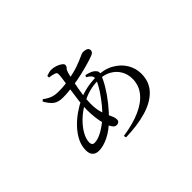

<svg xmlns="http://www.w3.org/2000/svg" viewBox="-107 -867 1214 1214"><g transform="rotate(-45 500.0 -259.5)"><path d="M539.4 -388.8 547 -400.5Q567.6 -395.9 585 -388.7Q602.4 -381.4 612.8 -368.8Q620.1 -361.6 621.2 -353.5Q622.3 -345.5 618.7 -335.9Q607.1 -301.4 581.1 -258.2Q555.1 -215 520.7 -172Q486.4 -128.9 448.6 -92.3Q402.6 -47 355.2 -24.1Q307.9 -1.2 268.6 -1.2Q242.4 -1.2 227.1 -16.3Q211.9 -31.5 211.9 -62.4Q211.9 -102.6 230.4 -139.5Q249 -176.4 279.7 -209.1Q310.4 -241.7 347 -267.1Q383.6 -292.6 419.4 -309.6Q453.1 -325.3 495.7 -334.9Q538.3 -344.6 585.8 -344.6Q654.4 -344.6 703.2 -317.7Q751.9 -290.8 777.6 -248.2Q803.3 -205.6 803.3 -157.1Q803.3 -83.4 757.4 -35.9Q711.6 11.5 631.7 34.4Q551.7 57.3 449.9 59.5L446.3 43.3Q541.1 29.4 606.8 -0.1Q672.5 -29.5 706.7 -73.2Q741 -116.8 741 -173.5Q741 -214.7 721.5 -247.9Q702.1 -281.2 665.8 -300.9Q629.6 -320.5 579.3 -320.5Q537.6 -320.5 499.1 -310.1Q460.6 -299.7 418.5 -276.4Q371.2 -250.3 335.9 -215.8Q300.7 -181.3 281.5 -146.2Q262.4 -111.2 262.4 -83Q262.4 -56.4 285.4 -56.4Q316.4 -56.4 357.1 -79.8Q397.7 -103.3 430.2 -133.3Q457.7 -158.8 486.1 -193.5Q514.5 -228.2 537.8 -263.8Q561.1 -299.4 571.5 -327.2Q580.4 -348.9 572.4 -361.4Q564.3 -374 539.4 -388.8ZM372.7 -552.7 372.5 -567.4Q383.2 -571.1 394.7 -574.4Q406.2 -577.7 415.1 -577.7Q437.3 -577.7 457.2 -570.6Q477.2 -563.5 489.8 -554Q502.4 -544.6 502.4 -536.4Q502.4 -523.3 493.7 -515.5Q485 -507.7 479.3 -487.3Q471.6 -458.3 462.9 -415.9Q454.2 -373.6 447.9 -329.5Q441.6 -285.4 441.6 -250.4Q441.6 -208.8 448.9 -179.4Q456.3 -149.9 465.7 -129.4Q475.1 -108.9 482.4 -93Q489.7 -77 489.7 -61.9Q489.7 -48.4 481.8 -42.6Q473.8 -36.7 463.1 -36.7Q446.9 -36.7 434.7 -55.2Q422.4 -73.6 414.1 -103.3Q405.7 -133 401.5 -168.2Q397.3 -203.4 397.3 -237.5Q397.3 -271.5 402.4 -314.2Q407.5 -356.9 414 -398.5Q420.5 -440 425.6 -473.6Q430.7 -507.1 430.7 -522.6Q430.7 -532.8 427.7 -536.6Q424.7 -540.5 415.5 -543.7Q406.2 -546.7 395.4 -549Q384.5 -551.3 372.7 -552.7ZM237 -474 248.3 -483.5Q277.9 -461.6 300.6 -454.2Q323.4 -446.7 352.6 -446.7Q377.3 -446.7 401 -448.7Q424.7 -450.8 447.3 -455Q505.2 -464.8 544.5 -478.8Q583.8 -492.8 606.7 -503.7Q629.6 -514.6 636 -514.6Q682 -514.6 682 -488.3Q682 -479.8 677.1 -473.5Q672.3 -467.3 661.4 -462.6Q644.3 -455.4 609.3 -445Q574.2 -434.5 531 -424.4Q487.7 -414.3 443.9 -408.1Q419.8 -404.7 394.7 -402.4Q369.6 -400.1 344.7 -400.1Q305.5 -400.1 281.8 -417.4Q258.1 -434.7 237 -474Z"/></g></svg>

Font: Noto Serif JP
Style: Regular
Weight: 200
Designer: Ryoko NISHIZUKA 西塚涼子 (kana & ideographs); Frank Grießhammer (Latin, Greek & Cyrillic); Wenlong ZHANG 张文龙 (bopomofo); San
Foundry: Adobe
Version: Version 2.001;hotconv 1.1.0;makeotfexe 2.6.0